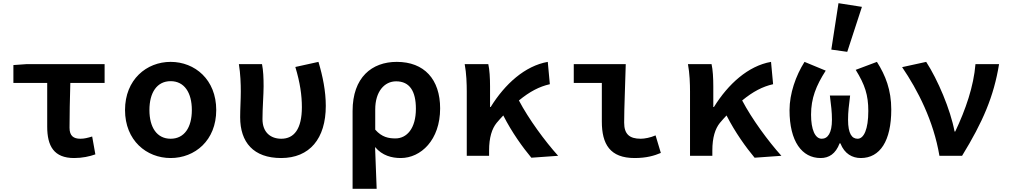

<svg xmlns="http://www.w3.org/2000/svg" viewBox="-20 -977 6340 1204"><path d="M276 -183C276 -61 318 14 445 14C496 14 542 4 578 -9L558 -121C528 -112 508 -107 484 -107C441 -107 416 -125 416 -176C416 -254 418 -355 421 -457H636V-575H149L64 -569V-457H276Z M764 -287C764 -96 899 14 1050 14C1202 14 1336 -96 1336 -287C1336 -478 1202 -589 1050 -589C899 -589 764 -478 764 -287ZM1183 -287C1183 -178 1136 -107 1050 -107C964 -107 917 -178 917 -287C917 -396 964 -468 1050 -468C1136 -468 1183 -396 1183 -287Z M1486 -242C1486 -85 1569 14 1743 14C1921 14 2023 -107 2023 -313C2023 -405 2004 -499 1977 -589L1832 -557C1862 -458 1873 -379 1873 -305C1873 -168 1824 -107 1744 -107C1678 -107 1626 -146 1626 -230C1626 -299 1633 -386 1633 -435C1633 -488 1631 -535 1623 -575H1478C1488 -513 1490 -450 1490 -403C1490 -350 1486 -295 1486 -242Z M2191 -281V207H2342C2338 117 2335 38 2332 -55C2377 -1 2437 14 2493 14C2619 14 2740 -99 2740 -297C2740 -480 2640 -589 2468 -589C2312 -589 2191 -492 2191 -281ZM2588 -295C2588 -170 2530 -109 2460 -109C2418 -109 2375 -116 2333 -164V-291C2333 -402 2390 -467 2464 -467C2549 -467 2588 -405 2588 -295Z M3480 0C3397 -92 3295 -231 3234 -347C3302 -403 3362 -434 3428 -449L3415 -589C3272 -564 3146 -450 3057 -306H3053V-435C3053 -488 3050 -540 3042 -575H2894C2905 -517 2907 -450 2907 -403V0H3047V-33C3047 -115 3065 -170 3094 -206C3108 -223 3122 -238 3136 -253C3191 -145 3258 -53 3312 12Z M3754 -215C3754 -73 3805 14 3960 14C4034 14 4084 -1 4124 -18L4091 -128C4059 -114 4022 -107 3998 -107C3928 -107 3894 -135 3894 -208C3894 -302 3901 -453 3904 -575H3578V-457H3754Z M4880 0C4797 -92 4695 -231 4634 -347C4702 -403 4762 -434 4828 -449L4815 -589C4672 -564 4546 -450 4457 -306H4453V-435C4453 -488 4450 -540 4442 -575H4294C4305 -517 4307 -450 4307 -403V0H4447V-33C4447 -115 4465 -170 4494 -206C4508 -223 4522 -238 4536 -253C4591 -145 4658 -53 4712 12Z M5193 -666 5293 -652 5385 -934 5238 -957ZM4931 -286C4931 -90 5009 14 5126 14C5178 14 5220 -12 5245 -78H5250C5276 -12 5325 14 5378 14C5499 14 5569 -94 5569 -290C5569 -413 5533 -504 5479 -589L5346 -539C5404 -445 5425 -381 5425 -281C5425 -166 5397 -107 5358 -107C5323 -107 5298 -137 5298 -226C5298 -277 5303 -312 5311 -378H5184C5192 -312 5197 -277 5197 -226C5197 -143 5171 -107 5133 -107C5091 -107 5066 -165 5066 -258C5066 -360 5097 -439 5158 -534L5025 -589C4970 -502 4931 -390 4931 -286Z M5637 -556C5735 -412 5834 -220 5871 0H6013C6143 -212 6212 -372 6245 -575H6097C6086 -436 6035 -289 5970 -152H5966C5940 -291 5860 -478 5788 -589Z"/></svg>

Font: Kawkab Mono
Style: Bold
Weight: 700
Monospace: yes
Designer: Abdullah Arif
Foundry: Abdullah Arif
Version: Version 1.000;PS 000.500;hotconv 1.0.88;makeotf.lib2.5.64775